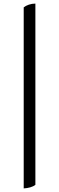

<svg xmlns="http://www.w3.org/2000/svg" viewBox="-20 -864 329 1069"><path d="M112 -823Q123 -832 140.5 -838Q158 -844 177 -844V165Q166 174 148.5 179Q131 184 112 185V-823Z"/></svg>

Font: Gotu
Style: Regular
Weight: 400
Designer: Sarang Kulkarni & Kailash Malviya
Foundry: Ek Type
Version: Version 2.320;hotconv 1.0.109;makeotfexe 2.5.65596; ttfautoh